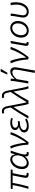

<svg xmlns="http://www.w3.org/2000/svg" viewBox="2347 -3223 1073 5807"><g transform="rotate(-90 2883.5 -319.5)"><path d="M408 -77Q408 -101 420 -165.5Q432 -230 456 -347L482 -474H255Q205 -189 145 7L74 0Q112 -113 142 -237Q172 -361 189 -474H67L75 -527L155 -532H661L650 -474H550Q525 -370 501 -239Q477 -108 477 -87Q477 -68 489 -58.5Q501 -49 522 -49Q528 -49 554 -55L560 -1Q533 10 501 10Q456 10 432 -12.5Q408 -35 408 -77Z M674 -192Q674 -289 716.5 -370Q759 -451 826.5 -498Q894 -545 964 -545Q1028 -545 1066 -509.5Q1104 -474 1115 -399H1120L1157 -532H1232Q1181 -391 1147.5 -274Q1114 -157 1114 -102Q1114 -46 1159 -46Q1174 -46 1186 -51L1192 5Q1168 13 1142 13Q1055 13 1055 -68V-104H1051Q1016 -49 962 -18Q908 13 852 13Q772 13 723 -39Q674 -91 674 -192ZM1070 -223 1091 -316Q1083 -485 972 -485Q918 -485 865.5 -445.5Q813 -406 780 -339.5Q747 -273 747 -197Q747 -121 780 -84Q813 -47 870 -47Q911 -47 953.5 -73Q996 -99 1028 -140Q1060 -181 1070 -223Z M1294 -531 1366 -545Q1408 -450 1436 -315.5Q1464 -181 1469 -68H1475Q1554 -177 1620.5 -303Q1687 -429 1720 -541L1793 -531Q1748 -396 1672 -266Q1596 -136 1485 7L1413 0Q1406 -148 1375 -287.5Q1344 -427 1294 -531Z M1781 -122Q1781 -184 1827 -223Q1873 -262 1946 -283V-287Q1906 -300 1879.5 -329Q1853 -358 1853 -399Q1853 -466 1914.5 -505.5Q1976 -545 2073 -545Q2110 -545 2142.5 -539Q2175 -533 2218 -520L2200 -469Q2166 -480 2140 -484Q2114 -488 2082 -488Q2012 -488 1967.5 -463Q1923 -438 1923 -394Q1923 -358 1956.5 -334Q1990 -310 2036 -310Q2080 -310 2118 -318L2127 -263Q1989 -256 1921 -221.5Q1853 -187 1853 -131Q1853 -91 1888 -67.5Q1923 -44 1979 -44Q2031 -44 2071.5 -55Q2112 -66 2172 -97L2203 -51Q2138 -14 2086 -0.5Q2034 13 1965 13Q1883 13 1832 -23Q1781 -59 1781 -122Z M2555 -421 2550 -448Q2401 -228 2276 7L2200 0Q2301 -170 2376.5 -291.5Q2452 -413 2535 -532L2527 -579Q2516 -636 2504.5 -669Q2493 -702 2472.5 -720Q2452 -738 2416 -738Q2393 -738 2369 -730L2350 -788Q2386 -799 2424 -799Q2477 -799 2509 -771Q2541 -743 2557.5 -698Q2574 -653 2586 -584Q2595 -535 2600 -503Q2640 -284 2665 -166Q2690 -48 2715 0L2647 9Q2627 -31 2606 -136Q2585 -241 2555 -421Z M3023 -421 3018 -448Q2869 -228 2744 7L2668 0Q2769 -170 2844.5 -291.5Q2920 -413 3003 -532L2995 -579Q2984 -636 2972.5 -669Q2961 -702 2940.5 -720Q2920 -738 2884 -738Q2861 -738 2837 -730L2818 -788Q2854 -799 2892 -799Q2945 -799 2977 -771Q3009 -743 3025.5 -698Q3042 -653 3054 -584Q3063 -535 3068 -503Q3108 -284 3133 -166Q3158 -48 3183 0L3115 9Q3095 -31 3074 -136Q3053 -241 3023 -421Z M3683 -398Q3683 -436 3660.5 -459.5Q3638 -483 3603 -483Q3554 -483 3507.5 -455Q3461 -427 3394 -353L3333 0H3262L3327 -390Q3341 -469 3340 -532H3410Q3410 -506 3405.5 -473.5Q3401 -441 3397 -415H3399Q3466 -485 3516 -515Q3566 -545 3626 -545Q3685 -545 3718.5 -509.5Q3752 -474 3752 -410Q3752 -380 3745 -338L3654 197H3581Q3633 -75 3658 -216Q3683 -357 3683 -398ZM3623 -836H3698L3703 -828L3587 -634H3533Z M3871 -531 3943 -545Q3985 -450 4013 -315.5Q4041 -181 4046 -68H4052Q4131 -177 4197.5 -303Q4264 -429 4297 -541L4370 -531Q4325 -396 4249 -266Q4173 -136 4062 7L3990 0Q3983 -148 3952 -287.5Q3921 -427 3871 -531Z M4399 -58Q4399 -69 4403 -93L4478 -532H4550L4542 -489Q4512 -330 4490 -209.5Q4468 -89 4468 -70Q4468 -50 4491 -50Q4502 -50 4512 -53L4519 1Q4494 10 4469 10Q4437 10 4418 -7.5Q4399 -25 4399 -58Z M4649 -219Q4649 -311 4690 -385.5Q4731 -460 4798.5 -502.5Q4866 -545 4940 -545Q5035 -545 5093 -484Q5151 -423 5151 -313Q5151 -221 5110 -146Q5069 -71 5002 -29Q4935 13 4860 13Q4766 13 4707.5 -48Q4649 -109 4649 -219ZM5080 -311Q5080 -397 5041.5 -441.5Q5003 -486 4936 -486Q4882 -486 4832.5 -450Q4783 -414 4752.5 -353Q4722 -292 4722 -221Q4722 -135 4760.5 -90.5Q4799 -46 4865 -46Q4920 -46 4969.5 -82Q5019 -118 5049.5 -179Q5080 -240 5080 -311Z M5256 -159Q5256 -203 5280 -323Q5295 -402 5301.5 -449.5Q5308 -497 5307 -531L5376 -534Q5377 -499 5368.5 -440Q5360 -381 5344 -299Q5336 -256 5329.5 -217Q5323 -178 5323 -162Q5323 -106 5354 -76Q5385 -46 5436 -46Q5488 -46 5536.5 -82.5Q5585 -119 5616.5 -193.5Q5648 -268 5648 -374Q5648 -457 5629 -527L5700 -543Q5719 -467 5719 -380Q5719 -250 5678 -161.5Q5637 -73 5571.5 -30Q5506 13 5431 13Q5353 13 5304.5 -32.5Q5256 -78 5256 -159Z"/></g></svg>

Font: Nebula Sans Book
Style: Regular
Weight: 400
Italic angle: -9°
Designer: Paul D. Hunt for Adobe (as Source Sans)
Foundry: Nebula Entertainment & Broadcasting LLC
Version: Version 1.010